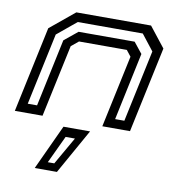

<svg xmlns="http://www.w3.org/2000/svg" viewBox="-88 -619 887 963"><g transform="rotate(10 356.0 -137.5)"><path d="M5 0 98 -437 223 -540H603.5L684.5 -437L591.5 0H450.5L529 -368L505 -398.5H261.5L224.5 -368L146 0ZM62.5 -46.5H110L183 -390.5L251 -446H536.5L580.5 -391L507.5 -46.5H554.5L632.5 -413L569.5 -493.5H238.5L140.5 -412.5ZM153 265 259 36H394.5L266 265ZM212.5 225H245.5L326 84.5H278.5Z"/></g></svg>

Font: Tourney Expanded Medium
Style: Italic
Weight: 500
Width: 7
Italic angle: -12°
Designer: Tyler Finck
Foundry: Etcetera Type Co
Version: Version 1.010; ttfautohint (v1.8.3)